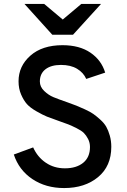

<svg xmlns="http://www.w3.org/2000/svg" viewBox="-20 -941 644 973"><path d="M350 -765H245L104 -921H204L298 -842L392 -921H492ZM305 12Q212 12 144 -33.5Q76 -79 50 -158L148 -194Q170 -145 212 -116.5Q254 -88 309 -88Q367 -88 401.5 -116Q436 -144 436 -196Q436 -218 426.5 -236.5Q417 -255 405 -267Q393 -279 368 -291.5Q343 -304 326.5 -310.5Q310 -317 278 -328Q238 -342 218 -350Q198 -358 165.5 -376.5Q133 -395 116.5 -413.5Q100 -432 87 -462Q74 -492 74 -529Q74 -606 134 -659Q194 -712 297 -712Q383 -712 438.5 -674Q494 -636 513 -573L417 -541Q403 -573 370.5 -592.5Q338 -612 289 -612Q239 -612 210.5 -590Q182 -568 182 -528Q182 -501 204 -480Q226 -459 250 -449Q274 -439 323 -422Q353 -411 367.5 -405.5Q382 -400 410 -387Q438 -374 453 -363.5Q468 -353 488 -335Q508 -317 518.5 -298.5Q529 -280 536.5 -253.5Q544 -227 544 -197Q544 -99 477 -43.5Q410 12 305 12Z"/></svg>

Font: Overpass Light
Style: Bold
Weight: 600
Designer: Delve Withrington, Thomas Jockin
Foundry: Delve Fonts
Version: Version 3.000;DELV;Overpass